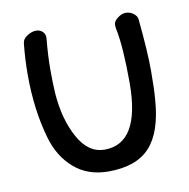

<svg xmlns="http://www.w3.org/2000/svg" viewBox="-60 -522 570 580"><g transform="rotate(-10 225.0 -231.5)"><path d="M325 -421Q324 -425 324 -434Q324 -443 336.5 -453Q349 -463 362 -463Q375 -463 385.5 -455Q396 -447 397 -437Q407 -336 407 -278Q407 -220 404 -188Q397 -91 355.5 -45.5Q314 0 228 0Q165 0 123 -36.5Q81 -73 64 -132Q38 -221 38 -330Q38 -377 43 -425Q44 -439 58.5 -448Q73 -457 85.5 -457Q98 -457 106 -449Q114 -441 113 -428Q108 -376 108 -334.5Q108 -293 110 -260Q116 -180 147 -123.5Q178 -67 228 -67Q337 -67 337 -253Q337 -364 325 -421Z"/></g></svg>

Font: Patrick Hand SC
Style: Regular
Weight: 400
Designer: Patrick Wagesreiter
Foundry: Patrick Wagesreiter
Version: Version 1.003;PS 001.003;hotconv 1.0.70;makeotf.lib2.5.58329